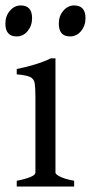

<svg xmlns="http://www.w3.org/2000/svg" viewBox="-27 -682 333 702"><path d="M34.2 0V-21Q102.5 -34.7 102.5 -50.8V-327.1Q102.5 -360.8 99.9 -377.4Q97.2 -394 83 -400.6Q68.8 -407.2 34.2 -410.2V-429.7Q64.9 -435.5 99.6 -446Q134.3 -456.5 159.2 -468.8H175.8V-50.8Q175.8 -44.9 192.1 -36.4Q208.5 -27.8 244.1 -21V0ZM229 -548.8Q188 -548.8 188 -595.7Q188 -623.5 204.6 -642.8Q221.2 -662.1 244.1 -662.1Q285.6 -662.1 285.6 -615.7Q285.6 -588.4 269.5 -568.6Q253.4 -548.8 229 -548.8ZM33.7 -548.8Q-7.3 -548.8 -7.3 -595.7Q-7.3 -623.5 9.3 -642.8Q25.9 -662.1 48.8 -662.1Q90.3 -662.1 90.3 -615.7Q90.3 -588.4 74.2 -568.6Q58.1 -548.8 33.7 -548.8Z"/></svg>

Font: David Libre
Style: Regular
Weight: 400
Designer: Ismar David, J. Victor Gaultney, Annie Olsen and Meir Sadan
Foundry: Monotype Imaging Inc. & SIL International
Version: Version 1.100; ttfautohint (v1.8.4.7-5d5b)